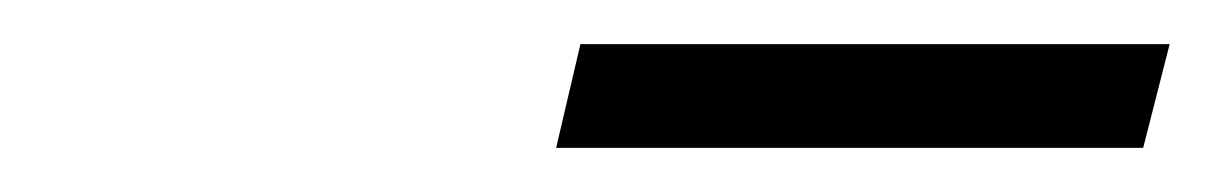

<svg xmlns="http://www.w3.org/2000/svg" viewBox="-20 -709 550 87"><path d="M232 -642 243 -689H510L498 -642Z"/></svg>

Font: Titillium Web Light
Style: Italic
Weight: 300
Italic angle: -13°
Version: Version 1.002;PS 57.000;hotconv 1.0.70;makeotf.lib2.5.55311